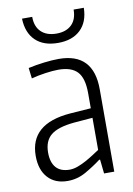

<svg xmlns="http://www.w3.org/2000/svg" viewBox="-86 -812 604 872"><g transform="rotate(-10 216.0 -376.0)"><path d="M155 5Q97 5 64 -31.5Q31 -68 31 -132Q31 -280 218 -295L315 -302V-372Q315 -441 287.5 -470.5Q260 -500 200 -500Q175 -500 140 -495Q105 -490 75 -482L69 -531Q105 -539 143 -543.5Q181 -548 210 -548Q370 -548 370 -380V0H323L316 -65H312Q279 -40 239.5 -17.5Q200 5 155 5ZM173 -44Q191 -44 211 -51.5Q231 -59 250 -69.5Q269 -80 286 -91Q303 -102 315 -110V-258L229 -251Q154 -244 121.5 -217.5Q89 -191 89 -137Q89 -92 110 -68Q131 -44 173 -44ZM221 -620Q154 -620 117 -656Q80 -692 78 -757H125Q125 -712 150.5 -687.5Q176 -663 221 -663Q266 -663 291 -687.5Q316 -712 316 -757H363Q362 -692 324.5 -656Q287 -620 221 -620Z"/></g></svg>

Font: Encode Sans Compressed
Style: Light
Weight: 300
Designer: Pablo Impallari, Andres Torresi
Foundry: Pablo Impallari, Andres Torresi
Version: Version 1.000; ttfautohint (v1.00) -l 8 -r 50 -G 200 -x 14 -